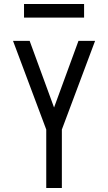

<svg xmlns="http://www.w3.org/2000/svg" viewBox="-20 -939 540 959"><path d="M211 0V-292L45 -735H128L250 -402L372 -735H455L289 -292V0ZM100 -851V-919H400V-851Z"/></svg>

Font: Iosevka Algr
Style: Regular
Weight: 400
Monospace: yes
Designer: Belleve Invis
Foundry: Belleve Invis
Version: Version 26.0.2; ttfautohint (v1.8.3)